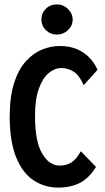

<svg xmlns="http://www.w3.org/2000/svg" viewBox="-20 -841 478 872"><path d="M244 11Q184 11 134 -21Q84 -53 54.5 -123.5Q25 -194 24 -308Q24 -403 44.5 -465.5Q65 -528 99 -564.5Q133 -601 172.5 -616.5Q212 -632 251 -632Q313 -632 356.5 -603.5Q400 -575 423 -524L360 -454Q340 -500 314 -516Q288 -532 258 -532Q229 -532 201.5 -509.5Q174 -487 156.5 -438.5Q139 -390 139 -312Q139 -200 171 -144.5Q203 -89 251 -89Q283 -89 305.5 -104Q328 -119 347 -154L416 -83Q384 -31 342 -10Q300 11 244 11ZM239 -684Q209 -684 188.5 -704Q168 -724 168 -752Q168 -781 188 -801Q208 -821 239 -821Q267 -821 288.5 -800.5Q310 -780 310 -752Q310 -724 288.5 -704Q267 -684 239 -684Z"/></svg>

Font: Inconsolata SemiCondensed ExtraBold
Style: Regular
Weight: 800
Width: 4
Monospace: yes
Designer: Raph Levien, Cyreal, Brenton Simpson
Foundry: Raph Levien, Cyreal, Google
Version: Version 3.100; ttfautohint (v1.8.4.7-5d5b)